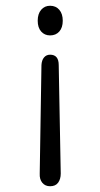

<svg xmlns="http://www.w3.org/2000/svg" viewBox="-20 -439 348 667"><path d="M124 -213 118 164Q117 184 127 196Q137 208 154 208Q173 208 182 195.5Q191 183 191 164L184 -213Q184 -249 154 -249Q141 -249 133 -239.5Q125 -230 124 -213ZM154 -316Q174 -316 186 -329.5Q198 -343 198 -367Q198 -391 186 -405Q174 -419 154 -419Q135 -419 123 -405Q111 -391 111 -367Q111 -343 123 -329.5Q135 -316 154 -316Z"/></svg>

Font: Beiruti
Style: Regular
Weight: 400
Version: Version 1.00